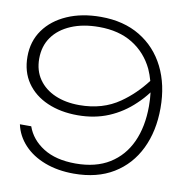

<svg xmlns="http://www.w3.org/2000/svg" viewBox="-85 -842 891 934"><g transform="rotate(10 360.5 -375.0)"><path d="M340 12Q261 12 197.5 -12Q134 -36 93.5 -79.5Q53 -123 41 -179H97Q119 -116 181 -77Q243 -38 340 -38Q440 -38 507.5 -80Q575 -122 609.5 -197.5Q644 -273 644 -375Q644 -410 640 -442Q615 -409 586 -382Q531 -329 462 -300Q393 -271 309 -271Q225 -271 159.5 -299.5Q94 -328 57 -381.5Q20 -435 20 -510Q20 -586 60.5 -642.5Q101 -699 173 -730.5Q245 -762 339 -762Q452 -762 533 -713Q614 -664 657.5 -577Q701 -490 701 -375Q701 -261 658.5 -173.5Q616 -86 535.5 -37Q455 12 340 12ZM629 -497Q621 -526 609 -553Q573 -628 505 -670Q437 -712 339 -712Q260 -712 201 -687Q142 -662 110 -617Q78 -572 78 -510Q78 -451 107.5 -408.5Q137 -366 189 -343.5Q241 -321 309 -321Q424 -321 507 -379Q575 -426 629 -497Z"/></g></svg>

Font: Bounded
Style: Regular
Weight: 200
Designer: Vlad Churkin
Version: Version 1.0